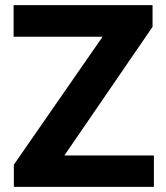

<svg xmlns="http://www.w3.org/2000/svg" viewBox="-20 -731 648 751"><path d="M582 -123V0H34.2V-86.9L381.3 -587.4H33.2V-710.9H576.7V-626L231.9 -123Z"/></svg>

Font: Vazirmatn FD ExtraBold
Style: Regular
Weight: 800
Designer: Saber Rastikerdar
Foundry: Saber Rastikerdar
Version: Version 33.003